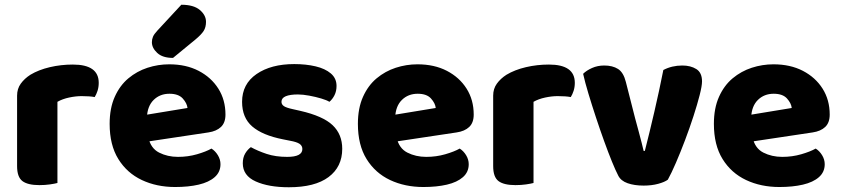

<svg xmlns="http://www.w3.org/2000/svg" viewBox="-20 -772 3546 809"><path d="M222 -343V-229H52V-369Q52 -398 67.5 -419.5Q83 -441 108 -457Q143 -478 190 -489Q237 -500 287 -500Q396 -500 396 -423Q396 -405 391 -389.5Q386 -374 379 -363Q369 -365 355 -366Q341 -367 324 -367Q299 -367 271 -361Q243 -355 222 -343ZM52 -264H222V-1Q211 2 190.5 5Q170 8 146 8Q97 8 74.5 -9Q52 -26 52 -72Z M545 -167 539 -279 770 -317Q768 -337 750 -357Q732 -377 694 -377Q654 -377 627.5 -351Q601 -325 599 -277L605 -193Q615 -147 650.5 -129Q686 -111 730 -111Q772 -111 810 -122Q848 -133 871 -146Q887 -136 898 -118Q909 -100 909 -80Q909 -47 884.5 -25.5Q860 -4 817 6Q774 16 718 16Q640 16 577.5 -13.5Q515 -43 478.5 -102Q442 -161 442 -250Q442 -316 463.5 -364Q485 -412 521 -442Q557 -472 601.5 -486.5Q646 -501 693 -501Q764 -501 817 -473.5Q870 -446 900 -398.5Q930 -351 930 -289Q930 -255 911 -237Q892 -219 858 -214ZM643 -643 744 -752Q796 -752 822 -730Q848 -708 848 -680Q848 -657 838 -641.5Q828 -626 804 -606L709 -528Q665 -528 642.5 -549Q620 -570 620 -594Q620 -606 624.5 -617Q629 -628 643 -643Z M1422 -145Q1422 -69 1364.5 -26Q1307 17 1197 17Q1112 17 1057.5 -7.5Q1003 -32 1003 -84Q1003 -108 1013 -125Q1023 -142 1037 -152Q1066 -136 1103.5 -123.5Q1141 -111 1190 -111Q1254 -111 1254 -144Q1254 -158 1242 -166Q1230 -174 1202 -179L1172 -185Q1086 -202 1043 -239Q1000 -276 1000 -343Q1000 -418 1061 -460Q1122 -502 1220 -502Q1269 -502 1309.5 -492.5Q1350 -483 1374 -462.5Q1398 -442 1398 -410Q1398 -388 1389.5 -371Q1381 -354 1368 -343Q1357 -350 1333.5 -357Q1310 -364 1283 -369Q1256 -374 1235 -374Q1202 -374 1184 -366.5Q1166 -359 1166 -343Q1166 -332 1176 -325Q1186 -318 1214 -312L1245 -305Q1341 -283 1381.5 -244.5Q1422 -206 1422 -145Z M1591 -167 1585 -279 1816 -317Q1814 -337 1796 -357Q1778 -377 1740 -377Q1700 -377 1673.5 -351Q1647 -325 1645 -277L1651 -193Q1661 -147 1696.5 -129Q1732 -111 1776 -111Q1818 -111 1856 -122Q1894 -133 1917 -146Q1933 -136 1944 -118Q1955 -100 1955 -80Q1955 -47 1930.5 -25.5Q1906 -4 1863 6Q1820 16 1764 16Q1686 16 1623.5 -13.5Q1561 -43 1524.5 -102Q1488 -161 1488 -250Q1488 -316 1509.5 -364Q1531 -412 1567 -442Q1603 -472 1647.5 -486.5Q1692 -501 1739 -501Q1810 -501 1863 -473.5Q1916 -446 1946 -398.5Q1976 -351 1976 -289Q1976 -255 1957 -237Q1938 -219 1904 -214Z M2228 -343V-229H2058V-369Q2058 -398 2073.5 -419.5Q2089 -441 2114 -457Q2149 -478 2196 -489Q2243 -500 2293 -500Q2402 -500 2402 -423Q2402 -405 2397 -389.5Q2392 -374 2385 -363Q2375 -365 2361 -366Q2347 -367 2330 -367Q2305 -367 2277 -361Q2249 -355 2228 -343ZM2058 -264H2228V-1Q2217 2 2196.5 5Q2176 8 2152 8Q2103 8 2080.5 -9Q2058 -26 2058 -72Z M2855 -496Q2890 -496 2914 -481Q2938 -466 2938 -429Q2938 -410 2928 -371Q2918 -332 2902 -282.5Q2886 -233 2866.5 -181.5Q2847 -130 2828 -86Q2809 -42 2794 -15Q2781 -5 2753.5 2.5Q2726 10 2692 10Q2653 10 2624.5 0Q2596 -10 2585 -32Q2574 -53 2558.5 -91Q2543 -129 2525.5 -177.5Q2508 -226 2491 -277.5Q2474 -329 2459.5 -377Q2445 -425 2437 -461Q2451 -475 2474.5 -485.5Q2498 -496 2526 -496Q2561 -496 2584 -481.5Q2607 -467 2617 -427L2656 -274Q2664 -245 2671 -218.5Q2678 -192 2683.5 -171Q2689 -150 2692 -136H2697Q2716 -210 2737 -300.5Q2758 -391 2775 -477Q2811 -496 2855 -496Z M3091 -167 3085 -279 3316 -317Q3314 -337 3296 -357Q3278 -377 3240 -377Q3200 -377 3173.5 -351Q3147 -325 3145 -277L3151 -193Q3161 -147 3196.5 -129Q3232 -111 3276 -111Q3318 -111 3356 -122Q3394 -133 3417 -146Q3433 -136 3444 -118Q3455 -100 3455 -80Q3455 -47 3430.5 -25.5Q3406 -4 3363 6Q3320 16 3264 16Q3186 16 3123.5 -13.5Q3061 -43 3024.5 -102Q2988 -161 2988 -250Q2988 -316 3009.5 -364Q3031 -412 3067 -442Q3103 -472 3147.5 -486.5Q3192 -501 3239 -501Q3310 -501 3363 -473.5Q3416 -446 3446 -398.5Q3476 -351 3476 -289Q3476 -255 3457 -237Q3438 -219 3404 -214Z"/></svg>

Font: Baloo Bhaijaan 2 ExtraBold
Style: Regular
Weight: 800
Designer: Sanskriti Dholi, Noopur Datye and Ek Type
Foundry: Ek Type
Version: Version 1.701